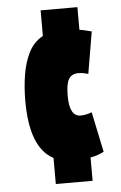

<svg xmlns="http://www.w3.org/2000/svg" viewBox="-54 -693 528 837"><g transform="rotate(-5 210.0 -274.0)"><path d="M156 106V-8Q55 -61 55 -266Q55 -327 64 -381.5Q73 -436 94.5 -478Q116 -520 156 -542V-654H317V-555Q335 -552 348.5 -548.5Q362 -545 370 -543L339 -360Q330 -362 320 -364.5Q310 -367 296 -367Q267 -367 254 -346Q241 -325 241 -272Q241 -182 290 -182Q312 -182 339 -192L376 -16Q352 -3 317 4V106Z"/></g></svg>

Font: Georama ExtraCondensed Black
Style: Regular
Weight: 900
Width: 2
Designer: Jean-Baptiste Levee
Foundry: Production Type
Version: Version 1.000